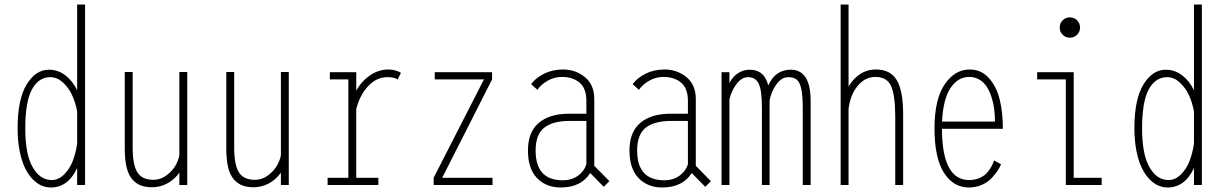

<svg xmlns="http://www.w3.org/2000/svg" viewBox="-20 -820 5440 851"><path d="M357 0H322V-75.5Q282 11 205 11Q183 11 162 1.5Q141 -8 122 -28.8Q103 -49.5 89 -79.5Q75 -109.5 66.5 -153.8Q58 -198 58 -251Q58 -380 98 -445.5Q138 -511 197 -511Q237 -511 269.2 -486.5Q301.5 -462 322 -420V-800H357ZM92 -251Q92 -136 124.8 -79Q157.5 -22 209 -22Q239.5 -22 264.2 -46.8Q289 -71.5 302.5 -106.5Q316 -141.5 322 -183.5V-325.5Q315.5 -363 300.5 -396.5Q285.5 -430 259.5 -454Q233.5 -478 203 -478Q151 -478 121.5 -423.5Q92 -369 92 -251Z M654 10Q625 10 603.8 1.8Q582.5 -6.5 566 -25.5Q549.5 -44.5 541.2 -78.2Q533 -112 533 -161V-501H568V-166Q568 -89 589 -56Q610 -23 660 -23Q691.5 -23 717.8 -42.5Q744 -62 757.5 -85.8Q771 -109.5 775 -131.5V-501H810V0H775V-55Q754 -24.5 721.8 -7.2Q689.5 10 654 10Z M1104 10Q1075 10 1053.8 1.8Q1032.5 -6.5 1016 -25.5Q999.5 -44.5 991.2 -78.2Q983 -112 983 -161V-501H1018V-166Q1018 -89 1039 -56Q1060 -23 1110 -23Q1141.5 -23 1167.8 -42.5Q1194 -62 1207.5 -85.8Q1221 -109.5 1225 -131.5V-501H1260V0H1225V-55Q1204 -24.5 1171.8 -7.2Q1139.5 10 1104 10Z M1559 -32H1657V0H1432V-32H1524V-468H1442V-500H1559V-418.5Q1583 -461 1620.8 -486.5Q1658.5 -512 1702 -512Q1718.5 -512 1734.2 -507.2Q1750 -502.5 1757 -497L1742 -467Q1731 -478 1697 -478Q1649 -478 1611.8 -438.2Q1574.5 -398.5 1559 -336.5Z M1940 -32H2163V0H1902V-32L2125 -468H1907V-500H2161V-468Z M2656 8 2596 -53Q2555.5 11 2465 11Q2400.5 11 2360.2 -30.8Q2320 -72.5 2320 -153Q2320 -234.5 2367.8 -275.2Q2415.5 -316 2503 -316H2579V-373Q2579 -428.5 2548.8 -453.8Q2518.5 -479 2470 -479Q2436.5 -479 2407 -462Q2377.5 -445 2362 -422L2334 -447Q2354.5 -475 2391.8 -493.5Q2429 -512 2476 -512Q2531 -512 2572.5 -478.2Q2614 -444.5 2614 -381V-85L2681 -17ZM2474 -21Q2514 -21 2541.8 -41.2Q2569.5 -61.5 2579 -91.5V-284H2504Q2430.5 -284 2392.2 -254Q2354 -224 2354 -153Q2354 -21 2474 -21Z M3106 8 3046 -53Q3005.5 11 2915 11Q2850.5 11 2810.2 -30.8Q2770 -72.5 2770 -153Q2770 -234.5 2817.8 -275.2Q2865.5 -316 2953 -316H3029V-373Q3029 -428.5 2998.8 -453.8Q2968.5 -479 2920 -479Q2886.5 -479 2857 -462Q2827.5 -445 2812 -422L2784 -447Q2804.5 -475 2841.8 -493.5Q2879 -512 2926 -512Q2981 -512 3022.5 -478.2Q3064 -444.5 3064 -381V-85L3131 -17ZM2924 -21Q2964 -21 2991.8 -41.2Q3019.5 -61.5 3029 -91.5V-284H2954Q2880.5 -284 2842.2 -254Q2804 -224 2804 -153Q2804 -21 2924 -21Z M3178 0V-500H3213V-452Q3228 -481 3251.5 -496Q3275 -511 3303 -511Q3368 -511 3385 -441Q3416 -511 3485 -511Q3573 -511 3573 -372V0H3538V-342Q3538 -396.5 3531.5 -426Q3525 -455.5 3511.8 -466.8Q3498.5 -478 3474 -478Q3444 -478 3420.8 -445.5Q3397.5 -413 3391 -373.5V0H3357V-342Q3357 -420.5 3342.8 -449.2Q3328.5 -478 3296 -478Q3266.5 -478 3243.2 -446Q3220 -414 3213 -378.5V0Z M3706 0V-800H3741V-436.5Q3761.5 -471.5 3792.5 -491.8Q3823.5 -512 3863 -512Q3926 -512 3954.5 -465.2Q3983 -418.5 3983 -312V0H3948V-302Q3948 -396 3930 -437.5Q3912 -479 3860 -479Q3814.5 -479 3781.8 -439.8Q3749 -400.5 3741 -338V0Z M4417 -92Q4411.5 -78.5 4401.8 -63.5Q4392 -48.5 4375.2 -30.5Q4358.5 -12.5 4332.2 -0.8Q4306 11 4275 11Q4205 11 4163.5 -54.8Q4122 -120.5 4122 -251Q4122 -380 4167 -446Q4212 -512 4278 -512Q4328.5 -512 4362.5 -474.5Q4396.5 -437 4410.8 -379.8Q4425 -322.5 4425 -249H4155Q4156 -22 4275 -22Q4301.5 -22 4322.8 -31.5Q4344 -41 4356.5 -56.2Q4369 -71.5 4375.5 -84Q4382 -96.5 4386 -109ZM4276 -479Q4225 -479 4192.5 -429.2Q4160 -379.5 4155.5 -281H4390Q4390 -310 4386.5 -337Q4383 -364 4374.5 -390.2Q4366 -416.5 4353.2 -436Q4340.5 -455.5 4320.8 -467.2Q4301 -479 4276 -479Z M4754 -666Q4741 -653 4722 -653Q4703 -653 4690 -666Q4677 -679 4677 -698Q4677 -717 4690 -730Q4703 -743 4722 -743Q4741 -743 4754 -730Q4767 -717 4767 -698Q4767 -679 4754 -666ZM4739 -32H4863V0H4704V-468H4577V-500H4739Z M5307 0H5272V-75.5Q5232 11 5155 11Q5133 11 5112 1.5Q5091 -8 5072 -28.8Q5053 -49.5 5039 -79.5Q5025 -109.5 5016.5 -153.8Q5008 -198 5008 -251Q5008 -380 5048 -445.5Q5088 -511 5147 -511Q5187 -511 5219.2 -486.5Q5251.5 -462 5272 -420V-800H5307ZM5042 -251Q5042 -136 5074.8 -79Q5107.5 -22 5159 -22Q5189.5 -22 5214.2 -46.8Q5239 -71.5 5252.5 -106.5Q5266 -141.5 5272 -183.5V-325.5Q5265.5 -363 5250.5 -396.5Q5235.5 -430 5209.5 -454Q5183.5 -478 5153 -478Q5101 -478 5071.5 -423.5Q5042 -369 5042 -251Z"/></svg>

Font: League Mono Condensed Thin
Style: Regular
Weight: 100
Width: 1
Designer: Tyler Finck
Foundry: The League of Moveable Type / Tyler Finck
Version: Version 2.210